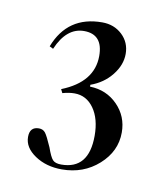

<svg xmlns="http://www.w3.org/2000/svg" viewBox="-49 -898 355 411"><g transform="rotate(10 128.0 -692.5)"><path d="M84 -691 80 -699Q148 -726 148 -783Q148 -830 107 -830Q69 -830 48 -781L40 -785Q67 -855 142 -855Q168 -855 185.5 -838.5Q203 -822 203 -797Q203 -773 185.5 -751Q168 -729 140 -719V-715Q176 -714 200 -689.5Q224 -665 224 -630Q224 -589 191 -559.5Q158 -530 111 -530Q77 -530 52.5 -546.5Q28 -563 28 -586Q28 -608 48 -608Q57 -608 62 -601.5Q67 -595 77 -572Q84 -552 89.5 -546Q95 -540 108 -540Q168 -540 168 -613Q168 -650 152 -672.5Q136 -695 110 -695Q98 -695 84 -691Z"/></g></svg>

Font: Libre Caslon Display
Style: Regular
Weight: 400
Designer: Pablo Impallari, Rodrigo Fuenzalida
Foundry: Pablo Impallari, Rodrigo Fuenzalida
Version: Version 1.002